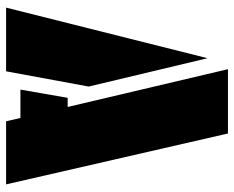

<svg xmlns="http://www.w3.org/2000/svg" viewBox="-89 -679 768 630"><g transform="rotate(90 295.0 -364.0)"><path d="M207 -728H418L585 0H378L367 -47H274L301 -202H331ZM214 0H5L171 -661L264 -271Z"/></g></svg>

Font: Protest Guerrilla
Style: Regular
Weight: 400
Designer: Octavio Pardo
Foundry: Ashler Design
Version: Version 2.005; ttfautohint (v1.8.4.7-5d5b)